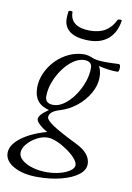

<svg xmlns="http://www.w3.org/2000/svg" viewBox="-156 -693 708 1026"><g transform="rotate(10 198.0 -179.5)"><path d="M120 273Q42 273 -8 245Q-58 217 -58 173Q-58 130 -6.5 90.5Q45 51 131 27Q104 12 86.5 -4.5Q69 -21 69 -33Q69 -56 120 -90Q37 -110 37 -197Q37 -239 55 -278.5Q73 -318 103.5 -349Q134 -380 173.5 -398Q213 -416 255 -416Q276 -416 306 -403Q318 -399 333.5 -397Q349 -395 381 -395Q407 -395 444 -397Q454 -397 454 -380Q454 -355 444 -355Q398 -355 342 -368Q356 -345 356 -310Q356 -265 331.5 -222Q307 -179 266 -146Q225 -113 173 -98Q122 -82 122 -52Q122 -36 163 -9Q204 18 294 62Q374 101 374 159Q374 192 340.5 217.5Q307 243 249.5 258Q192 273 120 273ZM138 -121Q166 -121 195 -141.5Q224 -162 248 -195.5Q272 -229 287 -269.5Q302 -310 302 -350Q302 -386 261 -386Q231 -386 201.5 -365.5Q172 -345 147.5 -311.5Q123 -278 108 -238.5Q93 -199 93 -160Q93 -121 138 -121ZM165 239Q203 239 236.5 230Q270 221 290.5 206.5Q311 192 311 175Q311 160 293 139.5Q275 119 247.5 100Q220 81 191 68.5Q162 56 140 56Q111 56 80.5 72.5Q50 89 30 113Q10 137 10 161Q10 182 31 200Q52 218 87 228.5Q122 239 165 239ZM266 -493Q197 -493 162.5 -518Q128 -543 128 -589Q128 -599 129 -608.5Q130 -618 131 -627Q132 -632 142.5 -632Q153 -632 153 -627Q153 -587 181 -566.5Q209 -546 261 -546Q312 -546 345 -566.5Q378 -587 397 -627Q399 -632 410 -632Q421 -632 420 -627Q410 -562 370 -527.5Q330 -493 266 -493Z"/></g></svg>

Font: Junicode SmExp
Style: Italic
Weight: 400
Width: 6
Italic angle: -11°
Designer: Peter S. Baker
Version: Version 2.205; ttfautohint (v1.8.4)